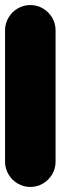

<svg xmlns="http://www.w3.org/2000/svg" viewBox="-20 -740 240 760"><path d="M0 -100H200V-620H0ZM100 -200Q73 -200 50 -186.5Q27 -173 13.5 -150Q0 -127 0 -100Q0 -73 13.5 -50Q27 -27 50 -13.5Q73 0 100 0Q127 0 150 -13.5Q173 -27 186.5 -50Q200 -73 200 -100Q200 -127 186.5 -150Q173 -173 150 -186.5Q127 -200 100 -200ZM100 -720Q73 -720 50 -706.5Q27 -693 13.5 -670Q0 -647 0 -620Q0 -593 13.5 -570Q27 -547 50 -533.5Q73 -520 100 -520Q127 -520 150 -533.5Q173 -547 186.5 -570Q200 -593 200 -620Q200 -647 186.5 -670Q173 -693 150 -706.5Q127 -720 100 -720Z"/></svg>

Font: Wavefont ExtraBold
Style: Regular
Weight: 800
Monospace: yes
Version: Version 3.005;gftools[0.9.33]